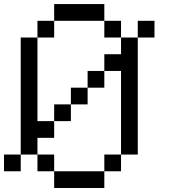

<svg xmlns="http://www.w3.org/2000/svg" viewBox="-20 -937 873 957"><path d="M0 -83.3V-166.7H83.3V-83.3ZM750 -833.3V-750H666.7V-833.3ZM166.7 -166.7H83.3V-750H166.7V-333.3H250V-250H166.7ZM166.7 -83.3V-166.7H250V-83.3ZM166.7 -750V-833.3H250V-750ZM333.3 -416.7V-333.3H250V-416.7ZM333.3 -500H416.7V-416.7H333.3ZM500 -83.3V-166.7H583.3V-83.3ZM500 0H250V-83.3H500ZM500 -583.3V-500H416.7V-583.3ZM500 -833.3H583.3V-750H500ZM500 -666.7H583.3V-750H666.7V-166.7H583.3V-583.3H500ZM500 -916.7V-833.3H250V-916.7Z"/></svg>

Font: Galmuri11 Regular
Style: Regular
Weight: 400
Designer: Minseo Lee (Quiple)
Version: Version 2.356;hotconv 1.1.0;makeotfexe 2.6.0 DEVELOPMENT